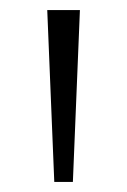

<svg xmlns="http://www.w3.org/2000/svg" viewBox="-20 -828 253 382"><path d="M88 -466 74 -808H139L125 -466Z"/></svg>

Font: Encode Sans Semi Expanded Light
Style: Regular
Weight: 300
Width: 6
Designer: Multiple Designers
Foundry: Impallari Type
Version: Version 2.000